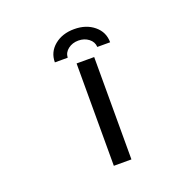

<svg xmlns="http://www.w3.org/2000/svg" viewBox="-159 -1122 1318 1291"><g transform="rotate(-20 500.0 -476.5)"><path d="M439.5 1V-731.4H565.4V1ZM700.2 -788.1H608.4Q606.4 -825.2 575.7 -848.6Q544.9 -872.1 502.4 -872.1Q460 -872.1 429.2 -848.6Q398.4 -825.2 396.5 -788.1H304.7Q304.7 -861.3 360.8 -907.7Q417 -954.1 502.4 -954.1Q587.9 -954.1 644 -907.7Q700.2 -861.3 700.2 -788.1Z"/></g></svg>

Font: GenEi Gothic M SemiBold
Style: Regular
Weight: 500
Designer: o_tamon (Modified); [Source Han Sans]
Ryoko NISHIZUKA  (kana & ideographs); Paul D. Hunt (Latin, Greek & Cyrillic); Wenl
Version: Version 1.1a;Original Version 1.004